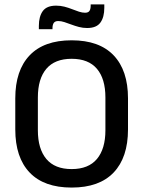

<svg xmlns="http://www.w3.org/2000/svg" viewBox="-20 -834 647 867"><path d="M303.5 13Q178.5 13 113.8 -55Q49 -123 49 -249.5V-390Q49 -516 113.8 -584Q178.5 -652 303.5 -652Q428.5 -652 493.2 -584Q558 -516 558 -390V-249.5Q558 -123 493.2 -55Q428.5 13 303.5 13ZM303.5 -70.5Q379.5 -70.5 417.8 -116.2Q456 -162 456 -245.5V-394Q456 -478 417.8 -523.2Q379.5 -568.5 303.5 -568.5Q227.5 -568.5 189.2 -523.2Q151 -478 151 -394V-245.5Q151 -162 189.2 -116.2Q227.5 -70.5 303.5 -70.5ZM373.5 -707.5Q354.5 -707.5 336.5 -712.2Q318.5 -717 302 -723.2Q285.5 -729.5 270.8 -734.2Q256 -739 243 -739Q229 -739 223 -730.8Q217 -722.5 217 -706.5V-702H155.5V-717Q155.5 -759.5 173.2 -784Q191 -808.5 233.5 -808.5Q253 -808.5 271.2 -803.8Q289.5 -799 305.8 -792.5Q322 -786 336.8 -781.2Q351.5 -776.5 364 -776.5Q378.5 -776.5 384 -784.8Q389.5 -793 389.5 -809.5V-814H451V-798.5Q451 -756 433.2 -731.8Q415.5 -707.5 373.5 -707.5Z"/></svg>

Font: Anek Gujarati Medium
Style: Regular
Weight: 500
Designer: Mrunmayee Ghaisas (Gujarati), Yesha Goshar (Latin)
Foundry: Ek Type
Version: Version 1.003